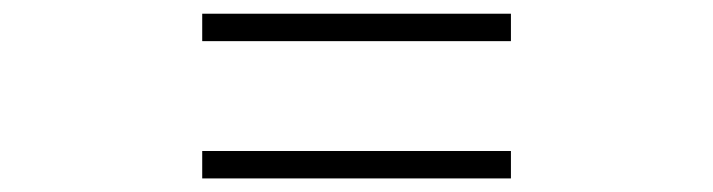

<svg xmlns="http://www.w3.org/2000/svg" viewBox="-20 -520 1040 280"><path d="M725.1 -500V-460H274.9V-500ZM725.1 -299.8V-259.8H274.9V-299.8Z"/></svg>

Font: Source Han Serif JP Heavy
Style: Regular
Weight: 900
Designer: Ryoko NISHIZUKA  (kana & ideographs); Frank Grießhammer (Latin, Greek & Cyrillic); Wenlong ZHANG  (bopomofo); Sandoll Co
Foundry: Adobe Systems Incorporated
Version: Version 1.001;PS 1.001;hotconv 16.6.54;makeotf.lib2.5.65590